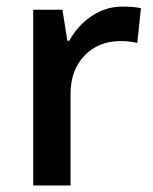

<svg xmlns="http://www.w3.org/2000/svg" viewBox="-20 -570 471 590"><path d="M356 -549.8Q390.6 -549.8 413.1 -544.9L401.9 -438Q377.4 -443.8 351.1 -443.8Q282.2 -443.8 239.5 -398.9Q196.8 -354 196.8 -282.2V0H82V-540H171.9L187 -444.8H192.9Q219.7 -493.2 262.9 -521.5Q306.2 -549.8 356 -549.8Z"/></svg>

Font: f1_25643          
Style: Regular
Weight: 600
Foundry: Ascender Corporation
Version: Version 1.10